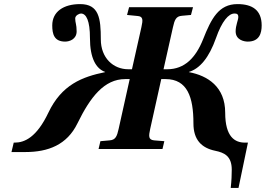

<svg xmlns="http://www.w3.org/2000/svg" viewBox="-20 -727 1297 937"><path d="M36 15H104C215 15 307 -20 358 -125C421 -254 489 -341 591 -341H613L559 -98C551 -62 544 -44 515 -42L470 -38L461 0H773L782 -38L732 -42C704 -45 705 -62 713 -98L767 -341H788C895 -341 924 -252 924 -125C924 -45 963 -5 1031 9C1075 18 1111 35 1111 101C1111 125 1110 155 1106 190H1144L1190 -31H1175C1127 -31 1079 -58 1079 -177C1079 -304 993 -358 902 -375V-376C955 -392 1000 -445 1034 -541C1063 -624 1096 -661 1124 -661C1135 -661 1143 -659 1143 -644C1143 -629 1130 -604 1130 -574C1130 -532 1171 -524 1189 -524C1246 -524 1257 -565 1257 -603C1257 -678 1211 -707 1139 -707C1047 -707 1011 -636 971 -535C935 -445 881 -389 796 -389H778L824 -594C832 -630 839 -648 868 -650L912 -654L922 -692H610L600 -654L651 -649C679 -647 678 -630 670 -594L624 -389H606C533 -389 472 -444 472 -535C472 -638 463 -707 371 -707C290 -707 235 -670 235 -603C235 -561 244 -524 298 -524C320 -524 354 -536 354 -574C354 -608 347 -616 347 -637C347 -652 367 -661 375 -661C401 -661 419 -626 419 -541C419 -444 448 -392 493 -376V-375C381 -352 281 -314 216 -177C159 -57 100 -31 52 -31H47Z"/></svg>

Font: Heuristica
Style: Bold Italic
Weight: 700
Italic angle: -13°
Version: Version 1.0.1